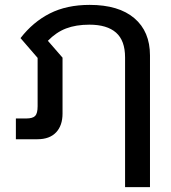

<svg xmlns="http://www.w3.org/2000/svg" viewBox="-20 -570 699 786"><path d="M492 -335Q492 -404 455 -436.5Q418 -469 346 -469Q291 -469 250.5 -453.5Q210 -438 176 -403L236 -334V-105Q236 -56 209.5 -28Q183 0 133 0H45V-85H87Q114 -85 124 -95.5Q134 -106 134 -135V-333L64 -414Q115 -480 184 -515Q253 -550 347 -550Q466 -550 530 -495.5Q594 -441 594 -343V196H492Z"/></svg>

Font: Prompt
Style: Regular
Weight: 400
Designer: Katatrad Team
Foundry: CadsonDemak
Version: Version 1.001